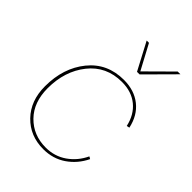

<svg xmlns="http://www.w3.org/2000/svg" viewBox="-213 -828 941 941"><g transform="rotate(45 258.0 -357.5)"><path d="M316 -583 241 -725H257L326 -596L456 -725H475L334 -583ZM259 10Q167 10 107 -52Q47 -114 47 -214Q47 -341 115.5 -425.5Q184 -510 299 -510Q371 -510 419.5 -471.5Q468 -433 483 -363L468 -360Q454 -424 410 -460Q366 -496 299 -496Q191 -496 127 -415.5Q63 -335 63 -217Q63 -119 119.5 -61.5Q176 -4 262 -4Q323 -4 370.5 -37Q418 -70 444 -125L456 -118Q428 -60 377 -25Q326 10 259 10Z"/></g></svg>

Font: Elaine Sans Thin
Style: Italic
Weight: 250
Italic angle: -13°
Designer: Wei Huang
Foundry: Wei Huang
Version: Version 2.001;December 24, 2019;FontCreator 12.0.0.2547 64-b